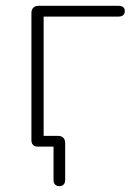

<svg xmlns="http://www.w3.org/2000/svg" viewBox="-20 -504 455 660"><path d="M184 136Q175 136 169.5 130.5Q164 125 164 115V-19L183 0H109Q99 0 93.5 -6Q88 -12 88 -22V-459Q88 -471 94.5 -477.5Q101 -484 113 -484H387Q398 -484 403.5 -479.5Q409 -475 409 -466Q409 -457 403.5 -452Q398 -447 387 -447H130V-18L111 -37H179Q191 -37 197.5 -30.5Q204 -24 204 -12V115Q204 125 198.5 130.5Q193 136 184 136Z"/></svg>

Font: Nunito ExtraLight
Style: Regular
Weight: 200
Designer: Vernon Adams
Foundry: Vernon Adams
Version: Version 3.602;April 4, 2023;FontCreator 14.0.0.2856 64-bit